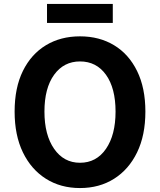

<svg xmlns="http://www.w3.org/2000/svg" viewBox="-20 -938 810 972"><path d="M385 14Q287 14 212.5 -33Q138 -80 96 -166.5Q54 -253 54 -373Q54 -494 96 -579Q138 -664 212.5 -709Q287 -754 385 -754Q483 -754 557.5 -709Q632 -664 674 -578.5Q716 -493 716 -373Q716 -253 674 -166.5Q632 -80 557.5 -33Q483 14 385 14ZM385 -114Q468 -114 516.5 -184.5Q565 -255 565 -373Q565 -492 516.5 -559.5Q468 -627 385 -627Q303 -627 254 -559.5Q205 -492 205 -373Q205 -255 254 -184.5Q303 -114 385 -114ZM218 -822V-918H551V-822Z"/></svg>

Font: Chiron Sans HK TT
Style: Bold
Weight: 700
Designer: Ryoko NISHIZUKA 西塚涼子 (kana, bopomofo & ideographs); Paul D. Hunt (Latin, Greek & Cyrillic); Sandoll Communications 산돌커뮤니
Foundry: Adobe
Version: Version 2.022;hotconv 1.0.109;makeotfexe 2.5.65596